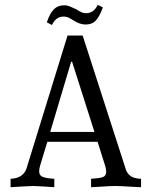

<svg xmlns="http://www.w3.org/2000/svg" viewBox="-20 -776 607 799"><path d="M567 -32V3Q533 1 525 1Q480 -2 460 -2Q439 -2 397 1Q389 1 359 3V-32Q394 -34 408 -39Q422 -44 422 -62Q422 -71 417 -88L386 -186H177L147 -87Q143 -74 143 -63Q143 -46 157.5 -40Q172 -34 206 -32V3L161 0Q121 -2 118 -2Q114 -2 74 0L24 3V-32Q51 -33 67.5 -44.5Q84 -56 90 -74L261 -628H324L503 -73Q509 -54 523.5 -43.5Q538 -33 567 -32ZM373 -227 280 -519H276L189 -227ZM408 -745Q395 -709 379.5 -691.5Q364 -674 336 -674Q312 -674 286 -691Q282 -693 270.5 -700Q259 -707 245 -707Q229 -707 217.5 -699Q206 -691 196 -672L175 -683Q186 -718 203 -736Q220 -754 248 -754Q259 -754 272.5 -748.5Q286 -743 298 -737Q301 -735 308.5 -730.5Q316 -726 323 -723.5Q330 -721 338 -721Q370 -721 387 -756Z"/></svg>

Font: Gupter
Style: Regular
Weight: 400
Designer: Octavio Pardo
Version: Version 1.000